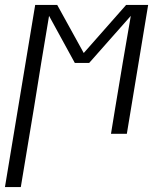

<svg xmlns="http://www.w3.org/2000/svg" viewBox="-40 -540 660 775"><path d="M-20 215 102 -520H191L298 -326L469 -520H558L472 0H408L425 -104Q440 -197 456 -290Q472 -383 488 -476L320 -286H262L158 -476Q142 -383 127 -290Q112 -197 97 -104L44 215Z"/></svg>

Font: Iosevka HT Light Extended
Style: Italic
Weight: 300
Width: 7
Italic angle: -9°
Monospace: yes
Designer: Belleve Invis
Foundry: Belleve Invis
Version: Version 32.3.0; ttfautohint (v1.8.4)